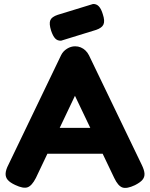

<svg xmlns="http://www.w3.org/2000/svg" viewBox="-20 -921 749 958"><path d="M688 -97Q700 -72 701 -54.5Q702 -37 690.5 -23.5Q679 -10 653 3Q613 22 591 14.5Q569 7 550 -33L354 -443L159 -33Q139 6 117.5 13.5Q96 21 56 2Q30 -10 18.5 -23.5Q7 -37 8 -55.5Q9 -74 22 -99L285 -646Q295 -666 314.5 -678Q334 -690 355 -690Q370 -690 383 -684.5Q396 -679 406.5 -669Q417 -659 424 -645ZM186 -154 248 -283H461L523 -154ZM285 -718Q267 -717 255.5 -729Q244 -741 235 -768Q224 -803 231 -820Q238 -837 268 -847L444 -901Q461 -902 473 -889.5Q485 -877 493 -850Q504 -817 496.5 -799.5Q489 -782 460 -772Z"/></svg>

Font: Fredoka Light SemiBold
Style: Regular
Weight: 600
Version: Version 2.001